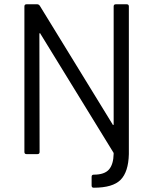

<svg xmlns="http://www.w3.org/2000/svg" viewBox="-20 -720 716 897"><path d="M511 -690Q511 -700 521 -700H572Q582 -700 582 -690V0Q580 83 543.5 120Q507 157 418 157Q408 157 408 147V106Q408 96 418 96Q468 96 489 72Q510 48 511 -2Q511 -6 510 -7L169 -562Q168 -565 167 -565Q166 -565 165 -564.5Q164 -564 164 -561L165 -10Q165 0 155 0H104Q94 0 94 -10V-690Q94 -700 104 -700H154Q161 -700 166 -693L506 -139Q507 -136 508 -136Q509 -136 510 -136.5Q511 -137 511 -140Z"/></svg>

Font: LinhAnh
Style: Regular
Weight: 400
Designer: Jeremy Tribby
Foundry: Tribby Type
Version: Version 1.408